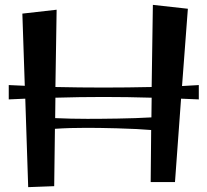

<svg xmlns="http://www.w3.org/2000/svg" viewBox="-20 -751 851 790"><path d="M798 -401 729 -397 753 -715 609 -731 604 -393C472 -390 340 -390 208 -393L213 -711L72 -695L82 -398L16 -401V-342L84 -345L96 19L203 15L206 -221C249 -224 292 -225 335 -225C397 -225 517 -223 602 -216L600 -2H700L725 -345L798 -342ZM339 -262C295 -262 251 -263 207 -265L208 -349C340 -353 472 -353 604 -349L603 -268C525 -263 398 -262 339 -262Z"/></svg>

Font: Original Surfer
Style: Regular
Weight: 400
Designer: Astigmatic (AOETI)
Foundry: Astigmatic (AOETI)
Version: Version 1.001